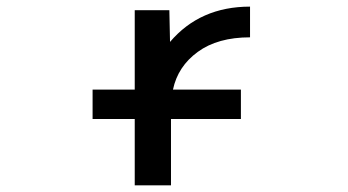

<svg xmlns="http://www.w3.org/2000/svg" viewBox="-20 -553 1040 574"><path d="M727.5 -533.2V-441.4Q630.9 -441.4 571.3 -397.9Q511.7 -354.5 497.1 -285.2H700.2V-197.3H491.2V1H382.8V-197.3H256.8V-285.2H382.8V-522.5H486.3L488.3 -427.7Q578.1 -533.2 727.5 -533.2Z"/></svg>

Font: GenEi Gothic M SemiBold
Style: Regular
Weight: 500
Designer: o_tamon (Modified); [Source Han Sans]
Ryoko NISHIZUKA  (kana & ideographs); Paul D. Hunt (Latin, Greek & Cyrillic); Wenl
Version: Version 1.1a;Original Version 1.004